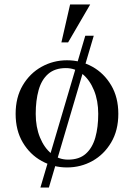

<svg xmlns="http://www.w3.org/2000/svg" viewBox="-20 -740 600 860"><path d="M161 100 362 -580H400L199 100ZM280 -470Q342 -470 394 -441Q446 -412 478 -358Q510 -304 510 -230Q510 -156 478 -102Q446 -48 394 -19Q342 10 280 10Q219 10 166.5 -19Q114 -48 82 -102Q50 -156 50 -230Q50 -304 82 -358Q114 -412 166.5 -441Q219 -470 280 -470ZM285 -25Q335 -25 364.5 -51.5Q394 -78 407 -124Q420 -170 420 -230Q420 -289 401 -335.5Q382 -382 349.5 -408.5Q317 -435 275 -435Q226 -435 196 -409Q166 -383 153 -336.5Q140 -290 140 -230Q140 -171 159 -124.5Q178 -78 210.5 -51.5Q243 -25 285 -25ZM255 -550 294 -720H384L285 -550Z"/></svg>

Font: Brygada 1918
Style: Regular
Weight: 400
Designer: Mateusz Machalski | Borys Kosmynka | Przemek Hoffer
Foundry: NIEPODLEGLA 2018
Version: Version 3.006